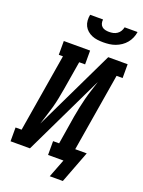

<svg xmlns="http://www.w3.org/2000/svg" viewBox="-213 -1042 935 1255"><g transform="rotate(20 254.5 -414.0)"><path d="M329 -815Q308 -815 288 -817.5Q268 -820 250 -827.5Q232 -835 217.5 -847.5Q203 -860 194.5 -877Q186 -894 184.5 -914.5Q183 -935 187 -955H277Q275 -941 278.5 -928Q282 -915 291.5 -906.5Q301 -898 314.5 -895Q328 -892 341 -892Q356 -892 370 -895Q384 -898 396.5 -906.5Q409 -915 416.5 -928Q424 -941 427 -955H517Q514 -934 505.5 -914Q497 -894 483 -877Q469 -860 450.5 -847.5Q432 -835 411.5 -827.5Q391 -820 370 -817.5Q349 -815 329 -815ZM391 127H300L349 0H242V-96H284L316 -294Q322 -328 329 -361.5Q336 -395 344.5 -428Q353 -461 364 -494Q375 -527 385 -560L116 0H-19V-96H23L113 -639H84V-735H267V-639H226L193 -441Q187 -407 180.5 -373.5Q174 -340 165 -307Q156 -274 145 -241Q134 -208 124 -175L393 -735H528V-639H486L396 -96H476Z"/></g></svg>

Font: Iosevka Gothic
Style: Bold Italic
Weight: 700
Italic angle: -9°
Monospace: yes
Designer: Belleve Invis
Foundry: Belleve Invis
Version: Version 15.5.1; ttfautohint (v1.8.4)